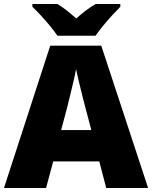

<svg xmlns="http://www.w3.org/2000/svg" viewBox="-20 -947 766 967"><path d="M515 0 480 -134H248L212 0H0L233 -717H490L726 0ZM409 -409Q404 -428 395 -463.5Q386 -499 377 -537Q368 -575 363 -599Q359 -575 350.5 -539Q342 -503 333.5 -468Q325 -433 319 -409L288 -292H440ZM269 -767Q254 -790 231.5 -817Q209 -844 185.5 -869.5Q162 -895 143 -913V-927H269Q295 -911 316.5 -894Q338 -877 364 -854Q390 -877 413 -894.5Q436 -912 462 -927H586V-913Q569 -896 545.5 -870.5Q522 -845 499.5 -817.5Q477 -790 461 -767Z"/></svg>

Font: Noto Sans Hebrew Black
Style: Regular
Weight: 900
Designer: Monotype Design Team
Foundry: Monotype Imaging Inc.
Version: Version 2.003